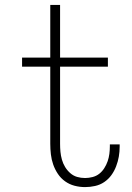

<svg xmlns="http://www.w3.org/2000/svg" viewBox="-20 -755 540 783"><path d="M327 8Q305 8 284 2.5Q263 -3 245.5 -15.5Q228 -28 216 -46Q204 -64 197 -84Q190 -104 187.5 -125.5Q185 -147 185 -169V-483H70V-520H185V-735H225V-520H420V-483H225V-169Q225 -152 226.5 -136Q228 -120 232.5 -104Q237 -88 245.5 -74Q254 -60 266.5 -49Q279 -38 294.5 -33.5Q310 -29 327 -29Q342 -29 357.5 -33Q373 -37 385 -46.5Q397 -56 405.5 -69.5Q414 -83 419 -97.5Q424 -112 426 -127.5Q428 -143 428 -159V-166H468V-157Q468 -136 464.5 -116Q461 -96 453.5 -76.5Q446 -57 434 -40.5Q422 -24 405 -12.5Q388 -1 367.5 3.5Q347 8 327 8Z"/></svg>

Font: Iosevka Curly Extralight
Style: Regular
Weight: 200
Monospace: yes
Designer: Belleve Invis
Foundry: Belleve Invis
Version: Version 22.1.2; ttfautohint (v1.8.4)